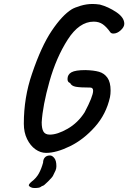

<svg xmlns="http://www.w3.org/2000/svg" viewBox="-20 -704 646 967"><path d="M100 -81Q100 -213 141 -332Q188 -471 240.5 -549Q293 -627 341 -657Q356 -666 386 -675Q416 -684 446 -684Q462 -684 483 -681Q525 -670 565.5 -643Q606 -616 606 -584Q606 -568 588 -551.5Q570 -535 551 -535Q541 -535 536 -541Q517 -568 498 -581.5Q479 -595 452 -595Q379 -595 321 -504.5Q263 -414 229 -293Q195 -172 190 -88Q190 -56 199 -41Q208 -26 231 -26Q269 -26 320.5 -55.5Q372 -85 406 -138Q449 -219 449 -247Q449 -263 434 -263Q384 -263 362 -267Q340 -271 333 -286Q320 -290 320 -306Q320 -329 340 -340Q360 -351 410 -351Q452 -350 478.5 -342.5Q505 -335 521 -312.5Q537 -290 537 -248Q537 -230 534 -215Q515 -129 458 -65Q401 -1 332.5 32.5Q264 66 212 66Q184 66 158.5 48Q133 30 116.5 -3.5Q100 -37 100 -81ZM125 230Q125 223 139 211Q163 193 176 169Q189 145 197 115Q197 99 206 89Q215 79 232 79Q243 79 253.5 92Q264 105 264 133Q264 144 260 154Q256 164 247 181Q244 188 222 210Q200 232 195 232Q192 232 185 237.5Q178 243 153 243Q143 243 135 239Q127 235 125 230Z"/></svg>

Font: Caveat
Style: Bold
Weight: 700
Designer: Pablo Impallari
Foundry: Pablo Impallari
Version: Version 1.500; ttfautohint (v1.6)